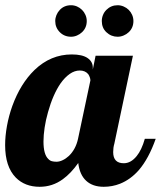

<svg xmlns="http://www.w3.org/2000/svg" viewBox="-33 -715 621 741"><path d="M197.8 -590.8Q180.2 -608.4 180.2 -633.8Q180.2 -645.5 184.8 -656.7Q189.5 -668 197.8 -676.8Q214.8 -694.8 241.2 -694.8Q252.9 -694.8 263.9 -690.2Q274.9 -685.5 283.7 -676.8Q292 -668.5 296.9 -657.2Q301.8 -646 301.8 -633.8Q301.8 -607.9 283.7 -590.8Q274.9 -582.5 263.9 -577.9Q252.9 -573.2 241.2 -573.2Q215.3 -573.2 197.8 -590.8ZM377.4 -590.8Q359.9 -607.4 359.9 -633.8Q359.9 -646 364.5 -657.2Q369.1 -668.5 377.4 -676.8Q395.5 -694.8 420.9 -694.8Q433.1 -694.8 444.3 -689.9Q455.6 -685.1 463.9 -676.8Q472.2 -668.5 477.1 -657.2Q481.9 -646 481.9 -633.8Q481.9 -607.9 463.9 -590.8Q455.1 -582.5 443.8 -577.9Q432.6 -573.2 420.9 -573.2Q396 -573.2 377.4 -590.8ZM27.8 -29.8Q-13.2 -71.8 -13.2 -154.8Q-13.2 -189.9 -6.1 -229Q1 -268.1 14.6 -306.2Q45.9 -392.1 100.1 -444.8Q162.6 -504.9 244.1 -504.9Q284.7 -504.9 304.9 -491Q325.2 -477.1 325.2 -454.1V-446.8L335.9 -500H480L408.2 -160.2Q403.8 -145.5 403.8 -127.9Q403.8 -85 444.8 -85Q472.2 -85 494.6 -112.8Q513.7 -136.2 525.9 -179.2H567.9Q541 -103 502.9 -58.6Q470.7 -22 430.2 -5.9Q400.4 5.9 367.2 5.9Q324.7 5.9 299.6 -17.3Q274.4 -40.5 269 -85.9Q240.7 -45.9 209.5 -23.4Q169.4 5.9 120.1 5.9Q63 5.9 27.8 -29.8ZM232.9 -113.3Q259.3 -138.7 268.1 -179.2L315.9 -404.8Q315.9 -409.7 313.7 -416.3Q311.5 -422.9 307.6 -428.7Q295.9 -442.9 274.9 -442.9Q254.9 -442.9 236.1 -429.7Q217.3 -416.5 200.7 -393.1Q171.4 -350.6 152.3 -282.2Q143.6 -252 139.2 -222.4Q134.8 -192.9 134.8 -168.9Q134.8 -119.1 153.3 -101.6Q159.7 -94.7 167.5 -92.8Q175.3 -90.8 185.1 -90.8Q196.3 -90.8 208.7 -96.7Q221.2 -102.5 232.9 -113.3Z"/></svg>

Font: Pattaya
Style: Regular
Weight: 400
Designer: Pablo Impallari / Thai characters Designed by Thanarat Vachiruckul and Suppakit Chalermlarp
Foundry: Pablo Impallari
Version: Version 2.001